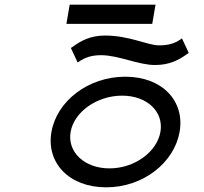

<svg xmlns="http://www.w3.org/2000/svg" viewBox="-20 -790 873 821"><path d="M278 -770 264 -688H631L645 -770ZM429 -638C367 -638 326 -616 288 -588L283 -585L312 -523L317 -526C343 -544 371 -554 412 -554C487 -554 571 -512 643 -512C705 -512 744 -533 783 -561L787 -564L758 -626L754 -623C729 -605 701 -596 660 -596C611 -596 534 -638 429 -638ZM502 -381C609 -381 681 -312 666 -226C651 -140 555 -70 448 -70C341 -70 267 -140 282 -226C297 -312 395 -381 502 -381ZM434 11C593 11 725 -95 748 -226C771 -357 675 -462 516 -462C356 -462 223 -357 200 -226C177 -95 274 11 434 11Z"/></svg>

Font: Charger Monospace
Style: Regular
Weight: 400
Designer: Jasper
Foundry: Cannot Into Space Fonts
Version: Version 0.980